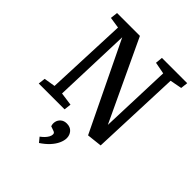

<svg xmlns="http://www.w3.org/2000/svg" viewBox="-266 -853 1283 1283"><g transform="rotate(45 375.5 -211.5)"><path d="M568 -131 586 -636 502 -652 507 -703H746L740 -652L656 -636L631 0L524 12L222 -613L203 -63L296 -50L290 0H46L52 -50L132 -63L156 -639L77 -651L83 -703H299ZM328 280 301 247Q316 236 328 223.5Q340 211 347 198Q354 185 354 173Q354 166 350.5 161.5Q347 157 338 154L307 143Q300 124 304.5 104Q309 84 325.5 70Q342 56 368 56Q401 56 419 76.5Q437 97 437 126Q437 149 424.5 176.5Q412 204 387.5 230.5Q363 257 328 280Z"/></g></svg>

Font: Literata 18pt Medium
Style: Italic
Weight: 500
Italic angle: -2°
Designer: Latin by Veronika Burian and Jose Scaglione. Greek by Irene Vlachou. Cyrillic by Vera Evstafieva
Foundry: TypeTogether
Version: Version 3.103;gftools[0.9.29]